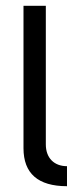

<svg xmlns="http://www.w3.org/2000/svg" viewBox="-20 -634 285 662"><path d="M61 -123C61 -36 111 8 211 8V-61C167 -61 138 -89 138 -136V-614H61Z"/></svg>

Font: linja pona
Style: Regular
Weight: 400
Foundry: jan Same & David A Roberts
Version: Version 4.9